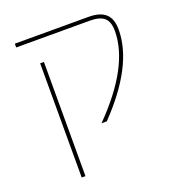

<svg xmlns="http://www.w3.org/2000/svg" viewBox="-134 -628 879 956"><g transform="rotate(-20 306.0 -150.0)"><path d="M136 220V-385H156V220ZM441 -520Q503 -520 532 -493Q561 -466 561 -410Q561 -220 349 0H321Q541 -223 541 -410Q541 -458 517.5 -479Q494 -500 441 -500H51V-520Z"/></g></svg>

Font: M PLUS 1p Thin
Style: Regular
Weight: 250
Version: Version 1.062